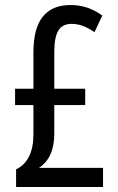

<svg xmlns="http://www.w3.org/2000/svg" viewBox="-20 -744 469 764"><path d="M261 -724C162 -724 113 -662 113 -536V-391H40V-326H113V-211C113 -137 89 -92 44 -70V0H390V-76H135C176 -103 196 -148 196 -212V-326H319V-391H196V-536C196 -615 216 -649 265 -649C295 -649 322 -639 356 -616L387 -682C349 -710 308 -724 261 -724Z"/></svg>

Font: Noto Sans Devanagari ExtraCondensed
Style: Regular
Weight: 400
Width: 2
Designer: Jelle Bosma - Monotype Design Team
Foundry: Monotype Imaging Inc.
Version: Version 2.004